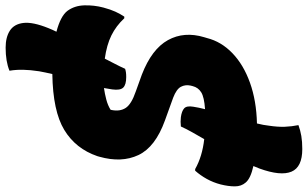

<svg xmlns="http://www.w3.org/2000/svg" viewBox="-252 -694 1120 699"><g transform="rotate(90 308.5 -345.0)"><path d="M210 -240Q216 -242 223 -243Q230 -244 240 -244Q268 -244 278.5 -233Q289 -222 285 -193Q283 -180 280 -163Q301 -166 322 -171.5Q343 -177 359 -187L360 -191Q366 -221 352.5 -242Q339 -263 292 -279L231 -301Q138 -337 105.5 -396Q73 -455 95 -528L98 -538Q111 -590 153 -630.5Q195 -671 260.5 -694.5Q326 -718 409 -720Q415 -744 417 -763Q422 -796 421 -821.5Q420 -847 415 -871Q434 -878 454.5 -881.5Q475 -885 502 -885Q568 -885 584.5 -845.5Q601 -806 573 -729Q569 -718 564 -707Q609 -697 624 -679Q638 -663 638 -639.5Q638 -616 631 -588Q624 -561 611 -537.5Q598 -514 581 -495H575Q529 -521 466 -528Q454 -507 442 -486Q430 -465 420 -443Q402 -441 386 -443Q364 -446 354 -455Q344 -464 348 -488Q351 -508 357 -531Q313 -528 295.5 -517Q278 -506 273 -486L271 -478Q267 -459 275.5 -443Q284 -427 315 -415L398 -385Q495 -350 524 -288.5Q553 -227 530 -146L528 -139Q501 -60 432.5 -18.5Q364 23 229 25Q223 51 219 73Q214 106 213.5 131.5Q213 157 217 181Q183 195 133 195Q95 195 71 179.5Q47 164 43 130Q39 96 62 39Q68 24 75 10Q18 -5 -1 -30Q-20 -56 -21 -91.5Q-22 -127 -13 -161Q-6 -187 2 -204.5Q10 -222 20 -237H26Q54 -207 88.5 -190Q123 -173 173 -166Q182 -184 191.5 -202Q201 -220 210 -240Z"/></g></svg>

Font: Recursive Sn Csl St XBk
Style: Italic
Weight: 1000
Italic angle: -15°
Version: Version 1.085;hotconv 1.1.0;makeotfexe 2.6.0; ttfautohint (v